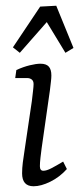

<svg xmlns="http://www.w3.org/2000/svg" viewBox="-20 -642 276 669"><path d="M154 -328 125 -125Q123 -110 121 -92.5Q119 -75 119 -63Q119 -47 131 -47Q142 -47 158.5 -55.5Q175 -64 200 -79L213 -53Q188 -25 155.5 -9Q123 7 97 7Q57 7 57 -38Q57 -56 59.5 -76Q62 -96 66 -121L91 -290Q93 -308 95 -324.5Q97 -341 97 -349Q97 -360 90.5 -365Q84 -370 75 -370H33L37 -398Q61 -409 83.5 -414.5Q106 -420 121 -420Q141 -420 150 -410Q159 -400 159 -379Q159 -371 157.5 -358Q156 -345 154 -328ZM25 -477 120 -619 176 -622 236 -475 208 -458 143 -565 49 -458Z"/></svg>

Font: Yrsa Light
Style: Italic
Weight: 300
Italic angle: -7.10001°
Designer: Anna Giedrys (Yrsa+Rasa design), David Brezina (Yrsa art-direction, Rasa art-direction, design)
Foundry: Rosetta Type Foundry
Version: Version 2.004